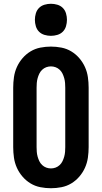

<svg xmlns="http://www.w3.org/2000/svg" viewBox="-20 -990 540 1018"><path d="M250 8Q222 8 194 2.5Q166 -3 142 -17.5Q118 -32 99.5 -53.5Q81 -75 69.5 -100.5Q58 -126 54 -154Q50 -182 50 -210V-525Q50 -553 54 -581Q58 -609 69.5 -634.5Q81 -660 99.5 -681.5Q118 -703 142 -717.5Q166 -732 194 -737.5Q222 -743 250 -743Q278 -743 306 -737.5Q334 -732 358 -717.5Q382 -703 400.5 -681.5Q419 -660 430.5 -634.5Q442 -609 446 -581Q450 -553 450 -525V-210Q450 -182 446 -154Q442 -126 430.5 -100.5Q419 -75 400.5 -53.5Q382 -32 358 -17.5Q334 -3 306 2.5Q278 8 250 8ZM250 -97Q263 -97 275 -101.5Q287 -106 296.5 -115Q306 -124 311.5 -135.5Q317 -147 320.5 -159.5Q324 -172 325 -185Q326 -198 326 -210V-525Q326 -537 325 -550Q324 -563 320.5 -575.5Q317 -588 311.5 -599.5Q306 -611 296.5 -620Q287 -629 275 -633.5Q263 -638 250 -638Q237 -638 225 -633.5Q213 -629 203.5 -620Q194 -611 188.5 -599.5Q183 -588 179.5 -575.5Q176 -563 175 -550Q174 -537 174 -525V-210Q174 -198 175 -185Q176 -172 179.5 -159.5Q183 -147 188.5 -135.5Q194 -124 203.5 -115Q213 -106 225 -101.5Q237 -97 250 -97ZM250 -800Q233 -800 216 -805Q199 -810 187 -822Q175 -834 170 -851Q165 -868 165 -885Q165 -902 170 -919Q175 -936 187 -948Q199 -960 216 -965Q233 -970 250 -970Q267 -970 284 -965Q301 -960 313 -948Q325 -936 330 -919Q335 -902 335 -885Q335 -868 330 -851Q325 -834 313 -822Q301 -810 284 -805Q267 -800 250 -800Z"/></svg>

Font: Iosevka Term Curly Extrabold
Style: Regular
Weight: 800
Designer: Belleve Invis
Foundry: Belleve Invis
Version: Version 32.3.0